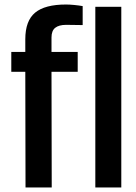

<svg xmlns="http://www.w3.org/2000/svg" viewBox="-20 -830 604 850"><path d="M93 0 92 -512H30V-600H92V-656Q92 -738 135.5 -774Q179 -810 272 -810Q288 -810 308.5 -808Q329 -806 346 -803V-719Q329 -719 310.5 -719.5Q292 -720 273 -720Q241 -720 224.5 -707Q208 -694 208 -664V-600H324V-512H208L209 0ZM402 0V-800H517V0Z"/></svg>

Font: Big Shoulders Text
Style: Bold
Weight: 700
Designer: Patric King
Foundry: XO Type Co
Version: Version 1.000; ttfautohint (v1.8.2)